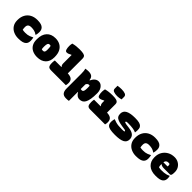

<svg xmlns="http://www.w3.org/2000/svg" viewBox="324 -2372 4152 4152"><g transform="rotate(45 2400.0 -296.0)"><path d="M345 -564Q412 -564 454.5 -551Q497 -538 519 -515Q537 -497 547.5 -472Q558 -447 558 -409Q558 -386 555 -359Q552 -332 544 -308H538Q492 -340 450.5 -349.5Q409 -359 364 -359Q309 -359 284 -336Q259 -313 259 -266V-258Q259 -239 261 -221.5Q263 -204 267 -188Q287 -184 307 -182Q327 -180 349 -180Q387 -180 416 -184.5Q445 -189 474.5 -200Q504 -211 541 -231H547Q558 -187 558 -145Q558 -107 549 -81.5Q540 -56 520 -36Q495 -11 449 1.5Q403 14 326 14Q248 14 182 -16Q116 -46 76.5 -105Q37 -164 37 -249V-259Q37 -351 74 -419.5Q111 -488 180 -526Q249 -564 345 -564Z M899 -562Q982 -562 1043.5 -528Q1105 -494 1139 -428Q1173 -362 1173 -264V-250Q1173 -126 1101.5 -57Q1030 12 901 12Q819 12 757 -18Q695 -48 661 -106.5Q627 -165 627 -250V-264Q627 -405 698.5 -483.5Q770 -562 899 -562ZM905 -374Q876 -374 863 -348.5Q850 -323 850 -263V-250Q850 -204 857 -182Q865 -179 874.5 -177.5Q884 -176 899 -176Q925 -176 937.5 -193.5Q950 -211 950 -251V-264Q950 -300 948 -324Q946 -348 940 -369Q926 -374 905 -374Z M1227 -210H1428L1430 -216Q1413 -231 1406.5 -250.5Q1400 -270 1400 -292V-548L1395 -551Q1356 -529 1332 -521Q1308 -513 1284 -513Q1251 -513 1238 -553Q1225 -593 1225 -654Q1225 -673 1228 -693Q1231 -713 1236 -735Q1288 -749 1335.5 -754.5Q1383 -760 1437 -760Q1515 -760 1555 -750Q1595 -740 1609 -718.5Q1623 -697 1623 -660V-210Q1705 -208 1744 -175.5Q1783 -143 1783 -74Q1783 -52 1780 -33Q1777 -14 1773 0H1329Q1290 0 1265.5 -9Q1241 -18 1230 -46.5Q1219 -75 1219 -131Q1219 -151 1221 -170.5Q1223 -190 1227 -210Z M1818 -550Q1840 -555 1863 -557.5Q1886 -560 1910 -560Q1980 -560 2015.5 -531.5Q2051 -503 2058 -439H2066Q2124 -562 2220 -562Q2267 -562 2302 -535Q2337 -508 2357 -463Q2377 -418 2377 -364V-356Q2377 -248 2364.5 -176.5Q2352 -105 2329 -64.5Q2306 -24 2273 -7Q2240 10 2199 10Q2153 10 2120.5 -15.5Q2088 -41 2066 -81H2060V193Q2041 197 2020 198.5Q1999 200 1976 200Q1902 200 1868.5 159.5Q1835 119 1835 37V-410Q1835 -453 1831 -488.5Q1827 -524 1818 -550ZM2120 -360Q2104 -360 2088.5 -349Q2073 -338 2060 -312V-169Q2067 -167 2076 -166Q2085 -165 2095 -165Q2109 -165 2121 -172.5Q2133 -180 2140.5 -205.5Q2148 -231 2148 -284V-291Q2148 -310 2147.5 -326Q2147 -342 2146 -356Q2135 -360 2120 -360Z M2427 -210H2627L2630 -216Q2613 -231 2606.5 -250.5Q2600 -270 2600 -292V-349L2596 -352Q2556 -330 2532 -321.5Q2508 -313 2484 -313Q2451 -313 2438 -353Q2425 -393 2425 -454Q2425 -473 2428 -493Q2431 -513 2436 -535Q2480 -547 2530 -553.5Q2580 -560 2650 -560Q2720 -560 2757.5 -549.5Q2795 -539 2809 -519Q2823 -499 2823 -468V-210Q2905 -208 2944 -175.5Q2983 -143 2983 -74Q2983 -52 2980 -33Q2977 -14 2973 0H2516Q2457 0 2438 -32Q2419 -64 2419 -131Q2419 -151 2421 -170.5Q2423 -190 2427 -210ZM2573 -782Q2602 -787 2633.5 -789.5Q2665 -792 2691 -792Q2756 -792 2799.5 -775Q2843 -758 2843 -713V-635Q2815 -626 2783 -621.5Q2751 -617 2725 -617Q2661 -617 2617 -634Q2573 -651 2573 -696Z M3304 -182Q3354 -182 3379 -188Q3381 -205 3372 -212Q3363 -219 3334 -223L3261 -234Q3177 -247 3129 -266Q3081 -285 3060.5 -316Q3040 -347 3040 -395Q3040 -481 3113.5 -520.5Q3187 -560 3333 -560Q3419 -560 3463 -547.5Q3507 -535 3526 -515Q3540 -502 3547 -488Q3554 -474 3557 -453.5Q3560 -433 3560 -398Q3560 -368 3554 -336H3548Q3520 -352 3459.5 -362Q3399 -372 3304 -372Q3265 -372 3255 -366Q3245 -360 3245 -349Q3245 -341 3256 -335Q3267 -329 3300 -324L3378 -314Q3486 -301 3533 -260Q3580 -219 3580 -148Q3580 -65 3509 -27.5Q3438 10 3282 10Q3189 10 3135.5 -1.5Q3082 -13 3056 -39Q3040 -56 3032.5 -77Q3025 -98 3025 -138Q3025 -155 3029 -181Q3033 -207 3039 -226H3045Q3085 -210 3121.5 -200Q3158 -190 3201 -186Q3244 -182 3304 -182Z M3945 -564Q4012 -564 4054.5 -551Q4097 -538 4119 -515Q4137 -497 4147.5 -472Q4158 -447 4158 -409Q4158 -386 4155 -359Q4152 -332 4144 -308H4138Q4092 -340 4050.5 -349.5Q4009 -359 3964 -359Q3909 -359 3884 -336Q3859 -313 3859 -266V-258Q3859 -239 3861 -221.5Q3863 -204 3867 -188Q3887 -184 3907 -182Q3927 -180 3949 -180Q3987 -180 4016 -184.5Q4045 -189 4074.5 -200Q4104 -211 4141 -231H4147Q4158 -187 4158 -145Q4158 -107 4149 -81.5Q4140 -56 4120 -36Q4095 -11 4049 1.5Q4003 14 3926 14Q3848 14 3782 -16Q3716 -46 3676.5 -105Q3637 -164 3637 -249V-259Q3637 -351 3674 -419.5Q3711 -488 3780 -526Q3849 -564 3945 -564Z M4540 -564Q4604 -564 4656 -535.5Q4708 -507 4739 -456.5Q4770 -406 4770 -339V-336Q4770 -287 4764 -263.5Q4758 -240 4748.5 -233.5Q4739 -227 4728 -227H4544Q4507 -227 4483 -235.5Q4459 -244 4445 -257L4442 -256V-244Q4442 -225 4444 -206.5Q4446 -188 4452 -170Q4488 -160 4530 -160Q4575 -160 4609.5 -163Q4644 -166 4676 -175Q4708 -184 4743 -201H4749Q4754 -182 4756 -166Q4758 -150 4758 -132Q4758 -63 4712 -26Q4686 -6 4644.5 4Q4603 14 4528 14Q4384 14 4307 -58.5Q4230 -131 4230 -251V-261Q4230 -349 4269.5 -417Q4309 -485 4379 -524.5Q4449 -564 4540 -564ZM4525 -386Q4455 -386 4444 -313H4571Q4574 -322 4574 -336Q4574 -365 4563 -382Q4547 -386 4525 -386Z"/></g></svg>

Font: Recursive Mn Csl St XBk
Style: Regular
Weight: 1000
Monospace: yes
Version: Version 1.079;hotconv 1.0.112;makeotfexe 2.5.65598; ttfautoh